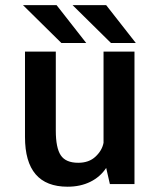

<svg xmlns="http://www.w3.org/2000/svg" viewBox="-20 -696 610 726"><path d="M493.5 -533.5H399.5L254.5 -676.5H381.5ZM306 -533.5H212L67 -676.5H194ZM235.5 10Q74.5 10 74.5 -178V-501H191V-202Q191 -137 209.8 -108.8Q228.5 -80.5 276 -80.5Q316.5 -80.5 341.2 -103.8Q366 -127 371.5 -156V-501H488.5V0H395.5L381.5 -61Q359 -27 321.5 -8.5Q284 10 235.5 10Z"/></svg>

Font: League Mono Narrow Medium
Style: Regular
Weight: 500
Width: 3
Designer: Tyler Finck
Foundry: The League of Moveable Type / Tyler Finck
Version: Version 2.210